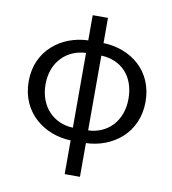

<svg xmlns="http://www.w3.org/2000/svg" viewBox="-88 -698 856 953"><g transform="rotate(10 340.5 -221.5)"><path d="M635 -244C635 -402 515 -491 379 -495V-622H302V-495C170 -491 46 -402 46 -244C46 -85 170 5 302 9V179H379V9C511 5 635 -85 635 -244ZM379 -55V-432C479 -428 549 -359 549 -244C549 -128 473 -58 379 -55ZM131 -244C131 -359 208 -428 302 -432V-55C208 -58 131 -128 131 -244Z"/></g></svg>

Font: Cambridge Sans
Style: Regular
Weight: 400
Version: Version 2.020;PS 002.020;hotconv 1.0.88;makeotf.lib2.5.64775